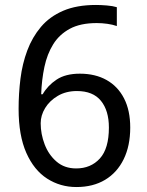

<svg xmlns="http://www.w3.org/2000/svg" viewBox="-20 -744 591 774"><path d="M288 10Q223 10 170 -24Q117 -58 86 -128Q55 -198 55 -305Q55 -367 62.5 -427Q70 -487 90 -540.5Q110 -594 145 -635.5Q180 -677 234.5 -700.5Q289 -724 367 -724Q386 -724 410.5 -722Q435 -720 451 -715V-639Q434 -645 412.5 -648Q391 -651 370 -651Q304 -651 261.5 -628Q219 -605 194.5 -565.5Q170 -526 159 -474Q148 -422 146 -364H152Q172 -399 208 -423Q244 -447 302 -447Q364 -447 409.5 -421.5Q455 -396 480 -347.5Q505 -299 505 -230Q505 -156 478.5 -102Q452 -48 403.5 -19Q355 10 288 10ZM287 -65Q346 -65 382.5 -105Q419 -145 419 -230Q419 -298 387 -337.5Q355 -377 290 -377Q246 -377 213 -357.5Q180 -338 162 -308.5Q144 -279 144 -247Q144 -204 160 -162Q176 -120 208 -92.5Q240 -65 287 -65Z"/></svg>

Font: uoriya85
Style: Book
Weight: 400
Designer: Jelle Bosma - Monotype Design Team
Foundry: Monotype Imaging Inc.
Version: Version 2.003